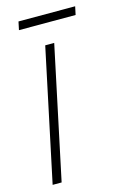

<svg xmlns="http://www.w3.org/2000/svg" viewBox="-103 -694 483 743"><g transform="rotate(-15 138.0 -322.5)"><path d="M13 0 125 -529H161L49 0ZM42 -612 49 -645H276L269 -612Z"/></g></svg>

Font: Noto Sans Condensed ExtraLight
Style: Italic
Weight: 200
Width: 3
Italic angle: -12°
Designer: Monotype Design Team
Foundry: Monotype Imaging Inc.
Version: Version 2.013; ttfautohint (v1.8.4.7-5d5b)